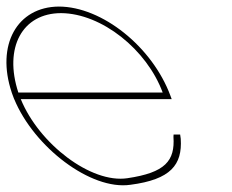

<svg xmlns="http://www.w3.org/2000/svg" viewBox="-93 -573 708 585"><path d="M-37.1 -291H402.7C354.4 -422 216.8 -532 93.4 -533C-25.7 -533 -81.9 -427.2 -37.1 -291ZM-49.7 -271H-49.9L-53.6 -281L-57.3 -291H-57.2C-106 -436.3 -40.7 -552 86.1 -553C218.1 -553 371.4 -430 426.4 -281L430.1 -271H420.1H-29.7C26.1 -134.1 184.9 -13.4 294.9 -30C410.7 -47 440.4 -83 435.5 -156L435.9 -163H455.9L457.7 -150C462.8 -71 427.4 -26 304.3 -10C183.7 7.6 10.6 -124.9 -49.7 -271Z"/></svg>

Font: Nordica Plus
Style: NordicaClassicUltraLightOpObl
Weight: 300
Version: Version 1